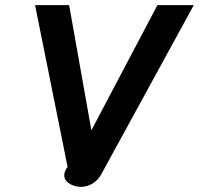

<svg xmlns="http://www.w3.org/2000/svg" viewBox="-20 -720 777 750"><path d="M231 -35Q231 -51 244 -68L117 -700H250L337 -211L595 -700H737L376 -40Q363 -16 341.5 -3Q320 10 296 10Q278 10 260 2Q231 -12 231 -35Z"/></svg>

Font: Niramit
Style: Bold Italic
Weight: 700
Italic angle: -10°
Designer: Katatrad Aksorn Co.,Ltd.
Foundry: Cadson Demak Co.,Ltd.
Version: Version 1.001; ttfautohint (v1.6)